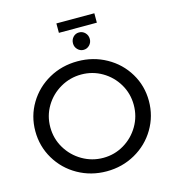

<svg xmlns="http://www.w3.org/2000/svg" viewBox="-137 -1082 1086 1202"><g transform="rotate(-15 406.0 -481.0)"><path d="M774 -351Q774 -253 725 -170.5Q676 -88 591.5 -40.5Q507 7 406 7Q305 7 220.5 -40.5Q136 -88 87 -170.5Q38 -253 38 -351Q38 -449 87 -530.5Q136 -612 220 -659Q304 -706 406 -706Q507 -706 591.5 -659Q676 -612 725 -530.5Q774 -449 774 -351ZM135 -351Q135 -277 172 -215Q209 -153 271.5 -116.5Q334 -80 407 -80Q480 -80 541.5 -116.5Q603 -153 639.5 -215Q676 -277 676 -351Q676 -425 639.5 -486.5Q603 -548 541.5 -584Q480 -620 407 -620Q334 -620 271.5 -584Q209 -548 172 -486.5Q135 -425 135 -351ZM517 -821Q517 -798 501 -781.5Q485 -765 462 -765Q440 -765 424 -781.5Q408 -798 408 -821Q408 -845 423.5 -861.5Q439 -878 462 -878Q485 -878 501 -861.5Q517 -845 517 -821ZM340 -969H586V-908H340Z"/></g></svg>

Font: Gontserrat
Style: Regular
Weight: 400
Designer: Julieta Ulanovsky
Foundry: Julieta Ulanovsky
Version: Version 6.001